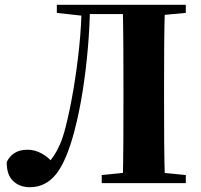

<svg xmlns="http://www.w3.org/2000/svg" viewBox="-20 -767 843 804"><path d="M8 -88Q19 -112 40.5 -126Q62 -140 96 -140Q126 -140 155 -124Q184 -108 207 -79V-68H178V-80Q193 -96 206 -115.5Q219 -135 231.5 -163.5Q244 -192 255 -236Q273 -307 287.5 -392.5Q302 -478 311.5 -569Q321 -660 322 -747H357Q356 -659 348 -566Q340 -473 326 -384.5Q312 -296 292 -220Q259 -93 215 -38Q171 17 105 17Q63 17 35.5 -8.5Q8 -34 8 -88ZM494 0Q496 -86 496.5 -174Q497 -262 497 -351V-395Q497 -484 496.5 -572Q496 -660 494 -747H671Q668 -661 667.5 -572.5Q667 -484 667 -395V-352Q667 -264 667.5 -176Q668 -88 671 0ZM406 0V-34L565 -50H597L758 -34V0ZM218 -713V-747H341V-701H326ZM582 -698V-747H758V-713L597 -698ZM341 -708V-747H582V-708Z"/></svg>

Font: Noto Serif JP Black
Style: Regular
Weight: 900
Designer: Ryoko NISHIZUKA 西塚涼子 (kana & ideographs); Frank Grießhammer (Latin, Greek & Cyrillic); Wenlong ZHANG 张文龙 (bopomofo); San
Foundry: Adobe
Version: Version 2.003-H1;hotconv 1.1.1;makeotfexe 2.6.0